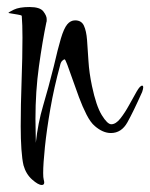

<svg xmlns="http://www.w3.org/2000/svg" viewBox="-20 -465 428 547"><path d="M99 62Q89 62 71.5 46.5Q54 31 47 6Q43 -11 41 -40Q39 -69 39 -105Q39 -165 41.5 -234Q44 -303 44 -358Q44 -376 43.5 -392Q43 -408 42 -420Q40 -422 30.5 -423.5Q21 -425 12.5 -426.5Q4 -428 4 -428Q4 -430 19.5 -437.5Q35 -445 64 -445Q94 -445 103.5 -432.5Q113 -420 113 -411Q113 -409 113 -406Q113 -403 112 -401Q101 -348 91 -276.5Q81 -205 81 -126Q81 -107 81.5 -92.5Q82 -78 82 -67V-58Q88 -114 103 -164.5Q118 -215 133 -275Q145 -327 153.5 -355.5Q162 -384 171.5 -395.5Q181 -407 194 -407Q212 -407 219 -392Q226 -377 228 -351Q230 -325 232 -291.5Q234 -258 242 -220Q254 -163 270 -137Q286 -111 297 -111Q310 -111 323 -127.5Q336 -144 348 -166Q360 -188 369.5 -204.5Q379 -221 385 -221Q388 -221 388 -216Q388 -212 385 -203Q360 -147 343 -116.5Q326 -86 296 -86Q273 -86 250 -106Q238 -116 226.5 -138.5Q215 -161 205 -188Q195 -215 186.5 -239.5Q178 -264 172 -280Q166 -296 164 -296Q162 -296 157.5 -292Q153 -288 151 -278Q134 -216 123.5 -155.5Q113 -95 108 -46.5Q103 2 103 28Q103 41 104.5 46.5Q106 52 106 55Q106 62 99 62Z"/></svg>

Font: Comforter
Style: Regular
Weight: 400
Designer: Robert E. Leuschke
Foundry: Robert E. Leuschke
Version: Version 1.013; ttfautohint (v1.8.3)